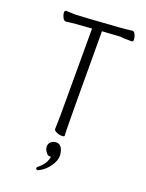

<svg xmlns="http://www.w3.org/2000/svg" viewBox="-172 -786 843 1107"><g transform="rotate(20 250.0 -232.0)"><path d="M282 0Q282 6 265.5 6Q249 6 233 -1.5Q217 -9 217 -18L219 -107V-635Q105 -628 64 -621Q51 -621 43 -637.5Q35 -654 35 -667Q35 -680 45 -680Q52 -680 70.5 -679Q89 -678 106 -678Q123 -678 365 -695Q404 -698 443 -703Q454 -703 461 -686.5Q468 -670 468 -657Q468 -644 459 -644Q403 -644 388 -647L278 -640V-635Q279 -74 280.5 -45.5Q282 -17 282 0ZM192 230Q192 227 195 223Q240 189 248 147L249 141H243Q231 141 224 133Q206 113 206 93.5Q206 74 219.5 63Q233 52 251 52Q290 52 296 116Q296 149 271 184Q246 219 210 237Q206 239 202 239Q192 239 192 230Z"/></g></svg>

Font: Moon Stars Kai HW Light
Style: Regular
Weight: 300
Designer: GuiWonder
Version: Version 1.101